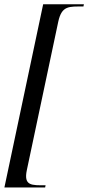

<svg xmlns="http://www.w3.org/2000/svg" viewBox="-20 -748 401 872"><path d="M0 103.5H185L187 93.5C124 93.5 86.5 97 102 24L244.5 -649C260.5 -723.5 294 -718.5 359 -718.5L361 -728.5H176Z"/></svg>

Font: Beautique Display Italic
Style: Regular
Weight: 400
Italic angle: -12°
Designer: Nhat-Quang Ngo
Version: Version 1.100;Glyphs 3.2.3 (3260)